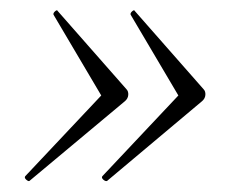

<svg xmlns="http://www.w3.org/2000/svg" viewBox="-20 -382 461 366"><path d="M184 -37Q181 -36 177 -39.5Q173 -43 175 -46L320 -200L229 -354Q228 -357 232 -360.5Q236 -364 237 -361L368 -212Q372 -208 371.5 -201Q371 -194 365 -189ZM36 -37Q34 -36 30 -39.5Q26 -43 28 -46L173 -200L82 -354Q81 -357 85 -360.5Q89 -364 90 -361L221 -212Q225 -208 224.5 -201Q224 -194 218 -189Z"/></svg>

Font: Cormorant Infant Light
Style: Italic
Weight: 300
Italic angle: -10°
Designer: Christian Thalmann (Catharsis Fonts)
Foundry: Catharsis Fonts
Version: Version 4.001